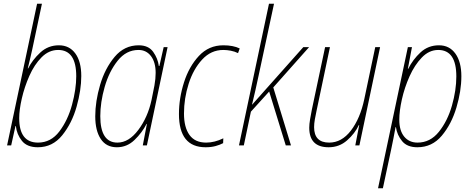

<svg xmlns="http://www.w3.org/2000/svg" viewBox="-20 -780 2531 1030"><path d="M416 -372Q416 -450 384 -493.5Q352 -537 296 -537Q238 -537 196 -498Q154 -459 131 -413H129Q135 -436 141 -462.5Q147 -489 153 -515L205 -760H179L18 0H40L63 -104H65Q70 -59 97.5 -24.5Q125 10 183 10Q262 10 314 -54.5Q366 -119 391 -208Q416 -297 416 -372ZM83 -146Q83 -190 97 -251.5Q111 -313 137.5 -373Q164 -433 203 -472.5Q242 -512 292 -512Q389 -512 389 -371Q389 -302 366.5 -218.5Q344 -135 298.5 -75Q253 -15 184 -15Q83 -15 83 -146Z M518 -157Q518 -231 541.5 -313.5Q565 -396 611 -454Q657 -512 723 -512Q765 -512 790 -479Q815 -446 815 -389Q815 -358 808.5 -321.5Q802 -285 793 -244Q773 -151 722 -83Q671 -15 610 -15Q518 -15 518 -157ZM766 -115H768L746 0H768L879 -527H858L835 -426H832Q827 -466 802 -501.5Q777 -537 724 -537Q647 -537 595 -475Q543 -413 517 -324.5Q491 -236 491 -156Q491 -79 520.5 -34.5Q550 10 607 10Q661 10 701.5 -29Q742 -68 766 -115Z M1177 -12 1178 -38Q1131 -15 1086 -15Q1026 -15 996.5 -56Q967 -97 967 -171Q967 -252 992 -330.5Q1017 -409 1064.5 -460.5Q1112 -512 1178 -512Q1197 -512 1218 -508Q1239 -504 1257 -495L1266 -520Q1231 -537 1178 -537Q1100 -537 1047 -480Q994 -423 967 -338Q940 -253 940 -168Q940 10 1083 10Q1113 10 1136.5 3.5Q1160 -3 1177 -12Z M1288 0 1326 -181 1424 -289 1513 0H1541L1446 -311L1638 -527H1607L1333 -219H1332Q1350 -292 1367 -373L1450 -760H1423L1262 0Z M1905 -109H1907L1886 0H1908L2019 -527H1993L1934 -247Q1912 -144 1862.5 -79.5Q1813 -15 1746 -15Q1665 -15 1665 -98Q1665 -117 1669 -139.5Q1673 -162 1678 -185L1750 -527H1724L1653 -192Q1648 -167 1643.5 -140.5Q1639 -114 1639 -95Q1639 10 1743 10Q1800 10 1842 -27Q1884 -64 1905 -109Z M2122 -138Q2122 -184 2136 -247Q2150 -310 2177 -370.5Q2204 -431 2243 -471.5Q2282 -512 2331 -512Q2428 -512 2428 -370Q2428 -296 2404.5 -213.5Q2381 -131 2334.5 -73Q2288 -15 2220 -15Q2175 -15 2148.5 -47Q2122 -79 2122 -138ZM2034 230 2078 24Q2091 -37 2102 -98H2104Q2110 -56 2137 -23Q2164 10 2219 10Q2298 10 2350 -52Q2402 -114 2428.5 -203Q2455 -292 2455 -371Q2455 -448 2423 -492.5Q2391 -537 2335 -537Q2277 -537 2236 -499Q2195 -461 2170 -411H2168L2190 -527H2168L2008 230Z"/></svg>

Font: Noto Sans Display SemiCondensed Thin
Style: Italic
Weight: 250
Width: 4
Designer: Monotype Design team
Foundry: Monotype Imaging Inc.
Version: 1.000